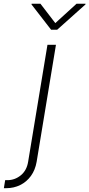

<svg xmlns="http://www.w3.org/2000/svg" viewBox="-111 -780 467 1004"><path d="M137.2 -545.9H181.6L80.6 65.9Q73.2 108.9 50.8 139.9Q28.3 170.9 -5.1 187.5Q-38.6 204.1 -79.1 204.1H-90.8L-84 162.1H-72.8Q-33.2 162.1 -2.2 136.7Q28.8 111.3 36.1 65.9ZM100.6 -760.3 178.2 -659.2 289.1 -760.3H336.4L335.9 -756.8L188 -624.5H156.2L53.7 -756.8L54.2 -760.3Z"/></svg>

Font: Inter ExtraLight
Style: Italic
Weight: 250
Italic angle: -9.3988°
Designer: Rasmus Andersson
Foundry: rsms
Version: Version 4.001;git-66647c0bb